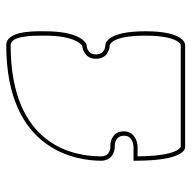

<svg xmlns="http://www.w3.org/2000/svg" viewBox="-19 -549 612 614"><g transform="rotate(-90 287.0 -242.0)"><path d="M94 -108H124C141 -108 174 -118 174 -152C174 -186 145 -195 130 -195H124C123 -195 94 -195 94 -225C94 -312 128 -514 450 -514C479 -514 480 -444 480 -420V-405C480 -311 453 -289 448 -285C433 -284 406 -274 406 -241C406 -206 435 -197 450 -197C455 -195 480 -184 480 -83C480 -21 470 6 462 19C456 28 451 30 450 30H124C120 27 95 14 94 -108ZM450 -528C107 -528 80 -296 80 -225C80 -190 109 -181 124 -181H130C131 -181 160 -180 160 -151C160 -122 126 -121 124 -121H80V-115C80 36 116 44 123 44H450C456 44 494 38 494 -83C494 -204 456 -211 450 -211C449 -211 420 -211 420 -241C420 -271 449 -271 450 -271C456 -272 494 -290 494 -404V-420C494 -451 492 -528 450 -528Z"/></g></svg>

Font: Platiipus Light
Style: Light
Weight: 400
Version: Version 001.000